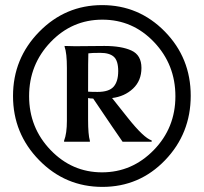

<svg xmlns="http://www.w3.org/2000/svg" viewBox="-20 -731 798 752"><path d="M380 -711Q524 -711 625.5 -607.5Q727 -504 727 -356Q727 -208 626.5 -103.5Q526 1 381 1Q236 1 133.5 -103.5Q31 -208 31 -355Q31 -502 133.5 -606.5Q236 -711 380 -711ZM379.5 -56Q497 -56 582 -143Q667 -230 667 -354Q667 -478 583.5 -566Q500 -654 381 -654Q262 -654 178 -566Q94 -478 94 -354.5Q94 -231 178 -143.5Q262 -56 379.5 -56ZM274 -550 389 -551Q456 -551 495 -533Q534 -515 534 -465Q534 -415 501 -384Q468 -353 419 -347L481 -269Q543 -191 574 -181V-176H460Q436 -210 345 -345Q333 -345 325 -347V-263Q325 -203 332 -180V-176H231V-180Q242 -208 242 -258V-465Q242 -523 233 -548V-551ZM326 -522Q325 -510 325 -372Q338 -371 362 -371Q407 -371 425 -391.5Q443 -412 443 -452.5Q443 -493 426 -508.5Q409 -524 373 -524Q337 -524 326 -522Z"/></svg>

Font: Asul
Style: Regular
Weight: 400
Version: Version 1.001